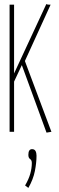

<svg xmlns="http://www.w3.org/2000/svg" viewBox="-20 -646 290 941"><path d="M208 4 87 -327 49 -246V0H27V-623H49V-286L207 -626Q212 -623 223 -623H228L102 -347L232 0ZM119 275 103 263Q121 232 128.5 205Q136 178 136 153Q136 139 127.5 133.5Q119 128 119 113Q119 85 137 85Q149 85 154 94Q159 103 159 117Q159 151 151 192Q143 233 119 275Z"/></svg>

Font: Inconsolata UltraCondensed ExtraLight
Style: Regular
Weight: 200
Width: 1
Monospace: yes
Designer: Raph Levien, Cyreal, Brenton Simpson
Foundry: Raph Levien, Cyreal, Google
Version: Version 3.100; ttfautohint (v1.8.4.7-5d5b)